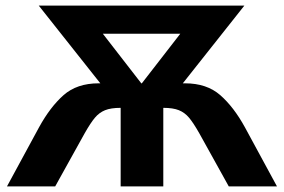

<svg xmlns="http://www.w3.org/2000/svg" viewBox="-20 -669 1019 689"><path d="M120 -212Q160 -285 208 -327.5Q256 -370 334 -370H340L119 -649H857L636 -370H644Q722 -370 770.5 -327.5Q819 -285 859 -212L974 0H801L695 -191Q674 -228 658.5 -246.5Q643 -265 622 -273.5Q601 -282 566 -282V0H413V-282Q378 -282 357 -273.5Q336 -265 320.5 -246.5Q305 -228 284 -191L178 0H5ZM489 -370 627 -548H349L487 -370Z"/></svg>

Font: Play
Style: Bold
Weight: 700
Designer: Jonas Hecksher (Cyrillic expansion: Cyreal)
Foundry: Jonas Hecksher, Playtype, e-types AS
Version: Version 2.101; ttfautohint (v1.5.65-e2d9)